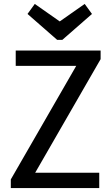

<svg xmlns="http://www.w3.org/2000/svg" viewBox="-20 -957 567 977"><path d="M35 0V-44L368 -622H60V-700H492V-656L159 -78H485V0ZM271 -754 120 -886 157 -937 284 -848 411 -937 448 -886 297 -754Z"/></svg>

Font: Orienta
Style: Regular
Weight: 400
Designer: Eduardo Rodriguez Tunni
Foundry: Eduardo Rodriguez Tunni
Version: Version 1.002; ttfautohint (v1.8.4.7-5d5b);gftools[0.9.23]